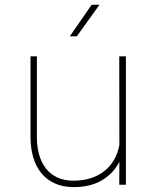

<svg xmlns="http://www.w3.org/2000/svg" viewBox="-20 -760 640 790"><path d="M470.7 0 471.2 -94.2Q445.8 -45.4 398.7 -17.8Q351.6 9.8 283.7 9.8Q237.8 9.8 204.3 -5.9Q170.9 -21.5 149.2 -48.6Q127.4 -75.7 116.7 -112.8Q106 -149.9 105.5 -192.9V-528.3H131.8V-191.9Q132.3 -155.3 141.1 -123.5Q149.9 -91.8 168.2 -67.9Q186.5 -43.9 214.8 -30.3Q243.2 -16.6 282.7 -16.6Q320.8 -16.6 352.5 -26.6Q384.3 -36.6 408.4 -55.4Q432.6 -74.2 448.5 -101.3Q464.4 -128.4 471.2 -162.6L470.7 -528.3H498V0ZM356.9 -740.2H389.2L295.9 -610.4H267.1Z"/></svg>

Font: Roboto Mono Thin
Style: Regular
Weight: 250
Designer: Google
Version: Version 2.000985; 2015; ttfautohint (v1.3)